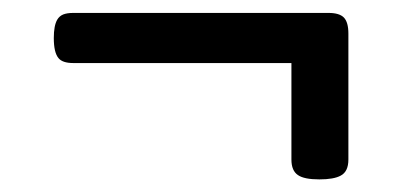

<svg xmlns="http://www.w3.org/2000/svg" viewBox="-20 -433 640 303"><path d="M95.7 -333.5Q78.6 -333.5 72.3 -341.3Q64.9 -350.1 64.9 -373Q64.9 -392.6 70.3 -401.9Q73.7 -407.7 79.8 -410.2Q85.9 -412.6 95.7 -412.6H498.5Q515.6 -412.6 522.7 -405.3Q529.8 -397.9 529.8 -379.9V-181.2Q529.8 -162.1 517.6 -155.8Q506.8 -149.9 483.9 -149.9Q460 -149.9 450.2 -156.7Q439.9 -163.6 439.9 -181.2V-333.5Z"/></svg>

Font: Courier Prime Medium
Style: Regular
Weight: 500
Designer: Alan Dague-Greene
Foundry: Quote-Unquote Apps
Version: Version 1.202